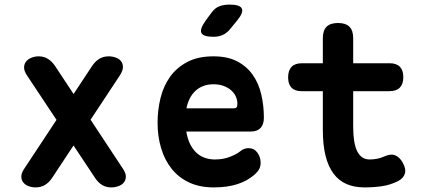

<svg xmlns="http://www.w3.org/2000/svg" viewBox="-20 -805 1840 835"><path d="M206.5 -31.2Q193 -10.9 175.3 -0.5Q157.5 10 134.5 10Q118.6 10 104.3 4.6Q89.9 -0.8 81.3 -11.5Q72.7 -22.1 72.7 -37.7Q72.7 -53.2 86.9 -73.5L380.1 -517.4Q393.6 -538 411.5 -549Q429.4 -560 452.7 -560Q468.6 -560 483.3 -554.7Q498 -549.5 506.5 -538.8Q514.9 -528.2 514.6 -512.5Q514.2 -496.8 500.7 -476.2ZM513.1 -73.5Q527.3 -53.2 527.3 -37.7Q527.3 -22.1 518.7 -11.5Q510.1 -0.8 495 4.6Q480 10 464.1 10Q441.8 10 424.4 -0.3Q407 -10.6 393.5 -31.2L97.9 -476.2Q84.4 -496.1 84.7 -511.8Q85.1 -527.5 94 -538.1Q103 -548.8 117.7 -554.4Q132.4 -560 148.3 -560Q170.9 -560 188.7 -548.8Q206.4 -537.7 219.9 -517.4Z M1060.4 -160.7Q1085 -160.7 1099.3 -141.3Q1113.5 -121.8 1113.5 -97.1Q1113.5 -83.2 1108 -71.2Q1102.4 -59.2 1084.8 -43.7Q1069.5 -30.8 1051.5 -20.8Q1033.5 -10.9 1011.6 -3.9Q989.7 3 964.4 6.5Q939.1 10 909.2 10Q848.4 10 802.9 -11.3Q757.4 -32.5 726.9 -70.4Q696.5 -108.3 680.9 -159.8Q665.3 -211.2 665.3 -270.6Q665.3 -326.2 678.1 -378.7Q691 -431.2 719.9 -471.4Q748.8 -511.6 795.2 -535.8Q841.7 -560 908.5 -560Q969.9 -560 1011.7 -538.1Q1053.4 -516.2 1079.3 -479.2Q1105.2 -442.2 1116.4 -393.7Q1127.6 -345.3 1127.6 -292.6Q1127.6 -264.1 1113.2 -248.5Q1098.8 -233 1070.8 -233H790.2Q795.6 -200 807.6 -176.9Q819.5 -153.7 836 -139.1Q852.5 -124.5 872.7 -118Q892.9 -111.5 915.1 -111.5Q951 -111.5 980.3 -123.1Q1009.6 -134.6 1023.2 -145.9Q1032.6 -153.6 1041.4 -157.2Q1050.3 -160.7 1060.4 -160.7ZM999.2 -334Q1004.9 -334 1008.6 -337.9Q1012.4 -341.8 1012.4 -353.7Q1012.4 -369.8 1005.8 -384.8Q999.2 -399.9 985.8 -411.8Q972.4 -423.8 953 -431.1Q933.7 -438.5 908.5 -438.5Q883.8 -438.5 864.2 -431Q844.6 -423.5 829.9 -409.8Q815.2 -396.1 805.4 -377Q795.6 -357.9 790.9 -334ZM908.6 -645Q863.6 -645 855.8 -661.9Q848.1 -678.8 874.1 -715L899.3 -749.2Q914.9 -770.6 934 -777.8Q953.2 -785 978.6 -785Q1023.9 -785 1031.8 -767.6Q1039.7 -750.2 1011.3 -715.8L981 -678.8Q966.8 -661.2 948.9 -653.1Q930.9 -645 908.6 -645Z M1674.1 -530Q1703.9 -530 1719 -514.7Q1734 -499.4 1734 -469.6Q1734 -439.8 1719 -424.1Q1703.9 -408.5 1674.1 -408.5H1291.5Q1262.4 -408.5 1247.7 -423.8Q1233 -439.1 1233 -468.2Q1233 -498.7 1248 -514.3Q1263.1 -530 1293.6 -530ZM1650.5 -124.3Q1678.9 -137.4 1698.6 -129.5Q1718.3 -121.5 1731.4 -97.6Q1746.9 -70.6 1740.7 -49.9Q1734.4 -29.2 1710.5 -17.1Q1677 -0.4 1640.9 4.8Q1604.9 10 1565 10Q1521.3 10 1487.6 -4.4Q1453.9 -18.8 1430.8 -49.5Q1407.7 -80.2 1395.8 -127.5Q1384 -174.8 1384 -239.9V-639Q1384 -672.5 1400.2 -688.7Q1416.5 -705 1450 -705Q1483.5 -705 1499.8 -688.7Q1516 -672.5 1516 -639V-256.2Q1516 -180.7 1534 -146.1Q1552 -111.5 1587 -111.5Q1602.8 -111.5 1618.3 -114.2Q1633.8 -116.8 1650.5 -124.3Z"/></svg>

Font: Maple Mono
Style: Regular
Weight: 400
Monospace: yes
Designer: subframe7536
Version: Version 7.300